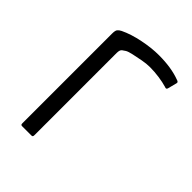

<svg xmlns="http://www.w3.org/2000/svg" viewBox="-149 -550 623 623"><g transform="rotate(45 162.0 -238.5)"><path d="M213 -477Q270 -477 310 -462Q314 -461 316.5 -459Q319 -457 318 -453L310 -422Q309 -418 306.5 -417Q304 -416 300 -418Q283 -423 262 -426Q241 -429 220 -429Q204 -429 185.5 -425.5Q167 -422 151 -418.5Q135 -415 128 -411Q123 -408 117 -403.5Q111 -399 111 -385V-8Q111 -3 109.5 -1.5Q108 0 104 0H62Q59 0 57.5 -1.5Q56 -3 56 -7V-419Q56 -433 60 -438Q64 -443 72 -447Q101 -461 140.5 -469Q180 -477 213 -477Z"/></g></svg>

Font: Glory Thin Light
Style: Regular
Weight: 300
Version: Version 1.011